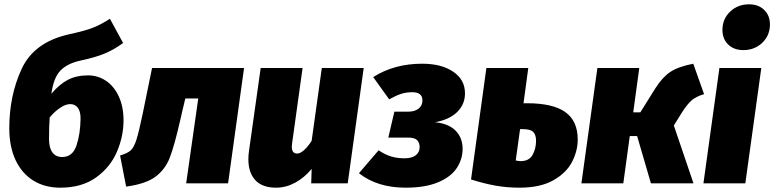

<svg xmlns="http://www.w3.org/2000/svg" viewBox="-20 -849 3585 889"><path d="M552 -292Q552 -218 521.5 -146.5Q491 -75 425 -27.5Q359 20 259 20Q188 20 135 -12.5Q82 -45 52.5 -107Q23 -169 23 -255Q23 -407 80.5 -530.5Q138 -654 299 -690Q373 -706 410 -720.5Q447 -735 489 -762L550 -650Q508 -619 464.5 -601Q421 -583 355 -569Q293 -556 260.5 -523Q228 -490 218 -415Q254 -458 293.5 -479Q333 -500 388 -500Q433 -500 470.5 -475Q508 -450 530 -402.5Q552 -355 552 -292ZM353 -300Q353 -334 340 -350.5Q327 -367 305 -367Q284 -367 258 -349.5Q232 -332 210 -305Q207 -263 207 -205Q207 -165 222.5 -143.5Q238 -122 268 -122Q316 -122 334 -175Q352 -228 353 -300Z M1036 0H842L898 -393H838L823 -330L816 -299Q788 -176 766.5 -120Q745 -64 699.5 -30.5Q654 3 564 15L536 -129Q570 -139 585 -152.5Q600 -166 611.5 -201.5Q623 -237 641 -324L684 -534H1110Z M1130 -112Q1130 -130 1133 -151L1187 -534H1381L1333 -189Q1331 -175 1331 -170Q1331 -138 1356 -138Q1370 -138 1388 -154Q1406 -170 1423 -197L1470 -534H1664L1590 0H1421L1423 -67Q1389 -26 1346.5 -3Q1304 20 1258 20Q1194 20 1162 -15Q1130 -50 1130 -112Z M2133 -417Q2133 -366 2097 -330.5Q2061 -295 1994 -283Q2057 -277 2089.5 -244Q2122 -211 2122 -160Q2122 -112 2095 -71Q2068 -30 2008.5 -5Q1949 20 1858 20Q1727 20 1642 -47L1733 -153Q1765 -132 1792.5 -124Q1820 -116 1852 -116Q1887 -116 1905 -130Q1923 -144 1923 -168Q1923 -188 1911.5 -200Q1900 -212 1868 -212H1778L1806 -332H1871Q1900 -332 1918 -346Q1936 -360 1936 -384Q1936 -422 1889 -422Q1860 -422 1836 -414Q1812 -406 1782 -389L1708 -492Q1805 -554 1935 -554Q2024 -554 2078.5 -517Q2133 -480 2133 -417Z M2655 -203Q2655 -151 2629 -100Q2603 -49 2542.5 -14.5Q2482 20 2385 20Q2327 20 2274 10.5Q2221 1 2161 -18L2232 -534H2426L2404 -371H2420Q2540 -371 2597.5 -330Q2655 -289 2655 -203ZM2462 -197Q2462 -225 2449 -238Q2436 -251 2402 -251H2388L2368 -106Q2381 -103 2391 -103Q2430 -103 2446 -132Q2462 -161 2462 -197Z M3240 -413Q3202 -402 3181.5 -383.5Q3161 -365 3138 -329L3100 -268L3191 0H2994L2930 -219H2896L2866 0H2672L2746 -534H2940L2912 -329H2945L3015 -441Q3047 -491 3083 -515.5Q3119 -540 3190 -554Z M3505 -534 3431 0H3237L3311 -534ZM3325 -710Q3325 -761 3360.5 -795Q3396 -829 3448 -829Q3492 -829 3518.5 -803Q3545 -777 3545 -736Q3545 -685 3509.5 -651Q3474 -617 3422 -617Q3378 -617 3351.5 -643Q3325 -669 3325 -710Z"/></svg>

Font: Fira Sans Black
Style: Italic
Weight: 900
Italic angle: -8°
Designer: Carrois Corporate & Edenspiekermann AG
Foundry: Carrois Corporate GbR & Edenspiekermann AG
Version: Version 4.203